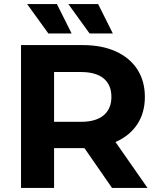

<svg xmlns="http://www.w3.org/2000/svg" viewBox="-20 -921 775 941"><path d="M529 0 394 -195H386H245V0H83V-700H386Q479 -700 547.5 -669Q616 -638 653 -581Q690 -524 690 -446Q690 -368 652.5 -311.5Q615 -255 546 -225L703 0ZM377 -568H245V-324H377Q450 -324 488 -356Q526 -388 526 -446Q526 -505 488 -536.5Q450 -568 377 -568ZM113 -901H259L331 -757H217ZM315 -901H461L533 -757H419Z"/></svg>

Font: APTA Sans Regular
Style: Bold Italic
Weight: 700
Version: Version 7.200